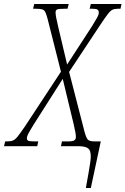

<svg xmlns="http://www.w3.org/2000/svg" viewBox="-67 -734 630 964"><path d="M364 210Q380 124 386.5 79Q393 34 381 17Q369 0 328 0H239L244 -24H274Q297 -24 305.5 -29Q314 -34 314 -47Q314 -56 311.5 -69.5Q309 -83 303 -110L248 -338L101 -107Q82 -76 75 -62.5Q68 -49 68 -40Q68 -30 75.5 -27Q83 -24 110 -24H125L120 0H-47L-41 -24H-32Q-13 -24 -2 -28.5Q9 -33 21.5 -48.5Q34 -64 56 -96L239 -374L172 -639Q166 -662 160.5 -673Q155 -684 144.5 -687Q134 -690 113 -690H99L105 -714H278L272 -690H254Q226 -690 219 -686Q212 -682 212 -672Q212 -662 215 -646Q218 -630 226 -596L270 -410L396 -604Q414 -633 421.5 -647Q429 -661 429 -670Q429 -681 423 -685.5Q417 -690 398 -690H383L389 -714H543L538 -690H523Q508 -690 497.5 -685Q487 -680 474 -663Q461 -646 437 -610L280 -373L356 -78Q365 -43 373.5 -33.5Q382 -24 408 -24H439L389 210Z"/></svg>

Font: Noto Serif ExtraCondensed ExtraLight
Style: Italic
Weight: 200
Width: 2
Italic angle: -12°
Designer: Monotype Design Team
Foundry: Monotype Imaging Inc.
Version: Version 2.014; ttfautohint (v1.8.4.7-5d5b)